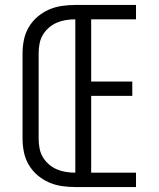

<svg xmlns="http://www.w3.org/2000/svg" viewBox="-20 -755 640 775"><path d="M284 0Q256 0 229 -4Q202 -8 177 -19Q152 -30 131 -48Q110 -66 96 -90Q82 -114 76.5 -141Q71 -168 71 -195V-540Q71 -567 76.5 -594Q82 -621 96 -645Q110 -669 131 -687Q152 -705 177 -716Q202 -727 229 -731Q256 -735 284 -735H529V-677H348V-426H514V-368H348V-58H529V0ZM284 -58V-677Q265 -677 246 -674Q227 -671 209.5 -663.5Q192 -656 177 -643Q162 -630 152.5 -613.5Q143 -597 139.5 -578Q136 -559 136 -540V-195Q136 -176 139.5 -157Q143 -138 152.5 -121.5Q162 -105 177 -92Q192 -79 209.5 -71.5Q227 -64 246 -61Q265 -58 284 -58Z"/></svg>

Font: Iosevka Custom Light Extended
Style: Regular
Weight: 300
Width: 7
Monospace: yes
Designer: Belleve Invis
Foundry: Belleve Invis
Version: Version 11.2.4; ttfautohint (v1.8.4)